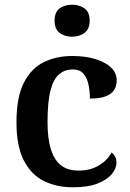

<svg xmlns="http://www.w3.org/2000/svg" viewBox="-20 -786 554 816"><path d="M290 10Q220 10 166 -17Q112 -44 81 -104.5Q50 -165 50 -266Q50 -373 81.5 -434.5Q113 -496 166.5 -522Q220 -548 287 -548Q343 -548 385.5 -535Q428 -522 452 -499Q476 -476 476 -444Q476 -422 465.5 -404.5Q455 -387 430 -377Q405 -367 362 -367Q362 -401 355.5 -429Q349 -457 333.5 -474Q318 -491 289 -491Q257 -491 232.5 -471.5Q208 -452 195 -403Q182 -354 182 -267Q182 -198 196 -152.5Q210 -107 238.5 -84Q267 -61 314 -61Q364 -61 400.5 -83Q437 -105 454 -138Q464 -131 469.5 -120Q475 -109 475 -95Q475 -70 455 -46Q435 -22 394.5 -6Q354 10 290 10ZM286 -630Q255 -630 233.5 -646Q212 -662 212 -698Q212 -735 233.5 -750.5Q255 -766 287 -766Q317 -766 339 -750.5Q361 -735 361 -698Q361 -662 339 -646Q317 -630 286 -630Z"/></svg>

Font: Noto Serif Gujarati SemiBold
Style: Regular
Weight: 600
Version: Version 2.102